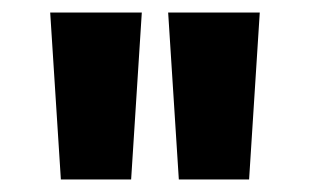

<svg xmlns="http://www.w3.org/2000/svg" viewBox="-20 -736 494 306"><path d="M77 -450 60 -716H206L189 -450ZM265 -450 248 -716H394L377 -450Z"/></svg>

Font: Figtree ExtraBold
Style: Regular
Weight: 800
Designer: Erik Kennedy
Foundry: Erik Kennedy
Version: Version 2.002